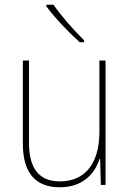

<svg xmlns="http://www.w3.org/2000/svg" viewBox="-20 -785 553 815"><path d="M207 -765H177V-758C211 -711 271 -648 318 -606H337V-614C294 -656 239 -718 207 -765ZM428 -528H402V-227C402 -82 334 -15 234 -15C150 -15 103 -65 103 -179V-528H77V-174C77 -53 130 10 233 10C335 10 383 -51 403 -111H405L408 0H428Z"/></svg>

Font: Noto Sans Gujarati UI SemiCondensed Thin
Style: Regular
Weight: 100
Width: 4
Designer: Jelle Bosma - Monotype Design Team, Universal Thirst
Foundry: Monotype Imaging Inc.
Version: Version 2.106